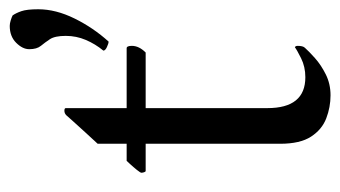

<svg xmlns="http://www.w3.org/2000/svg" viewBox="-176 -532 715 404"><g transform="rotate(-90 182.0 -330.5)"><path d="M329 -668Q334 -668 340.5 -666Q347 -664 351 -662Q356 -655 360 -643.5Q364 -632 364 -608Q364 -571 344.5 -531.5Q325 -492 296 -460Q292 -460 284.5 -463.5Q277 -467 277 -471Q291 -488 299.5 -508Q308 -528 308 -550Q308 -573 301 -583.5Q294 -594 287 -602.5Q280 -611 280 -627Q280 -641 293.5 -654.5Q307 -668 329 -668ZM156 -422H282Q287 -422 287 -411Q287 -396 273 -382H156V-126Q156 -46 221 -46Q243 -46 261 -55Q279 -64 284 -68Q287 -67 287 -62Q287 -51 283 -47Q276 -39 261.5 -26Q247 -13 227 -3Q207 7 183 7Q158 7 134.5 -2Q111 -11 96 -34Q81 -57 81 -99V-382H24Q22 -382 21 -385.5Q20 -389 20 -391Q20 -393 26 -400.5Q32 -408 38.5 -415Q45 -422 45 -422H81V-483Q91 -494 104.5 -508.5Q118 -523 129 -535.5Q140 -548 141 -549Q145 -553 150.5 -553Q156 -553 156 -550Z"/></g></svg>

Font: Amiri
Style: Regular
Weight: 400
Designer: Khaled Hosny
Version: Version 0.114